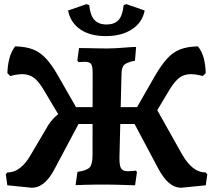

<svg xmlns="http://www.w3.org/2000/svg" viewBox="-20 -870 1004 905"><path d="M129.7 14.9 14.6 3.4 7.3 -47.8 14.5 -57.2Q47.7 -57.2 75.6 -79.4Q103.5 -101.6 126.3 -142.6L195 -258.8Q218.4 -302.6 248.3 -327Q278.3 -351.4 323.9 -364.9H677.9L694.7 -398L838.1 -142.6Q861.4 -101.6 889.1 -79.4Q916.7 -57.2 950 -57.2L957.1 -47.8L949.8 3.4L834.7 14.9Q802.9 14.9 776 -8.2Q749.1 -31.2 724.5 -78.3L614.3 -285.5H350.1L239.9 -78.3Q215.8 -31.2 188.7 -8.2Q161.5 14.9 129.7 14.9ZM290.3 -271.7 187.7 -443.5Q168.2 -477.4 148 -496.4Q127.8 -515.4 99.9 -519.4Q71.9 -523.4 28.4 -511.7L14.9 -525Q15.5 -559.6 23.9 -592.9Q32.2 -626.2 51.4 -651.4Q101.2 -650.5 135.5 -637.1Q169.7 -623.7 197.7 -593.2Q225.7 -562.8 254.8 -510.9L364.6 -319.2ZM336.1 2.8 345.2 -59.8Q389 -66.1 402.6 -81Q416.2 -95.9 416.2 -138.9L416.7 -526Q416.7 -557.6 409.5 -568.1Q402.2 -578.7 380.1 -578.7Q372.5 -578.7 362.2 -577.9Q352 -577.1 349.7 -577.1L344.5 -585.2L352.5 -643.6Q366 -643.6 392.5 -643.1Q419.1 -642.5 445.5 -642Q472 -641.5 485.1 -641.5Q502.1 -641.5 525.8 -642.8Q549.4 -644.2 574.6 -646.2Q599.9 -648.3 621.5 -648.7L616.2 -583.9Q578.6 -576.5 566.2 -565.1Q553.9 -553.8 552.9 -526.1L543.1 -131.4Q542.1 -91.4 550.2 -77.2Q558.3 -62.9 581.7 -62.9Q594.9 -62.9 606.7 -64.2Q618.6 -65.5 620.4 -65.9L625.6 -59.2L616.6 3.5Q601.7 3 574.8 2Q547.8 1 520 0.5Q492.1 0 473.6 0Q453.6 0 428.2 0.2Q402.8 0.5 378.2 1.2Q353.6 1.9 336.1 2.8ZM674.2 -271.7 599.8 -319.2 709.6 -510.9Q739.7 -562.8 767.2 -593.2Q794.7 -623.7 828.9 -637.1Q863.2 -650.5 913.1 -651.4Q932.8 -626.2 941.1 -592.9Q949.3 -559.6 949.5 -525L936 -511.7Q892.5 -523.4 864.6 -519.4Q836.6 -515.4 816.9 -496.4Q797.2 -477.4 776.8 -443.5ZM478.5 -699.8Q405.2 -699.8 358.9 -731.2Q312.5 -762.5 300.9 -820.5L387.8 -850.5L400.6 -845.9Q405.3 -797.5 425.2 -776Q445.1 -754.6 482.1 -754.6Q519.2 -754.6 538.4 -775.1Q557.6 -795.7 562.8 -845.9L575.6 -850.5L661.9 -820.5Q651.3 -764.5 602.4 -732.1Q553.5 -699.8 478.5 -699.8Z"/></svg>

Font: Alegreya
Style: Regular
Weight: 400
Designer: Juan Pablo del Peral
Foundry: Huerta Tipografica
Version: Version 2.009